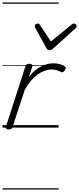

<svg xmlns="http://www.w3.org/2000/svg" viewBox="-20 -1030 639 1550"><path d="M51 15Q39 15 31 9.5Q23 4 28 -8L185 -494Q189 -506 196 -510.5Q203 -515 216 -515Q232 -515 237.5 -508.5Q243 -502 240 -489L214 -410Q238 -441 264 -462Q290 -483 315.5 -495.5Q341 -508 365.5 -513.5Q390 -519 412 -519Q441 -519 466 -511.5Q491 -504 503 -494Q511 -488 511 -481Q511 -474 502 -461Q493 -450 486 -447.5Q479 -445 472 -449Q457 -457 438.5 -463Q420 -469 397 -469Q369 -469 340.5 -459Q312 -449 284 -429Q256 -409 229.5 -378Q203 -347 180 -305L81 -4Q79 6 71.5 10.5Q64 15 51 15ZM577 -840Q585 -840 592 -833.5Q599 -827 599 -819Q599 -813 596.5 -809.5Q594 -806 590 -802L410 -639Q402 -631 394.5 -628.5Q387 -626 379 -626Q372 -626 366 -629Q360 -632 355 -641L265 -804Q263 -808 261.5 -812Q260 -816 260 -820Q260 -829 269 -834.5Q278 -840 284 -840Q291 -840 295 -837.5Q299 -835 302 -830L391 -695L556 -830Q563 -835 567 -837.5Q571 -840 577 -840ZM0 490H453V500H0ZM0 -20H453V0H0ZM0 -505H453V-500H0ZM0 -1010H453V-1000H0Z"/></svg>

Font: Playwrite RO Guides
Style: Regular
Weight: 400
Designer: Veronika Burian, José Scaglione
Foundry: TypeTogether
Version: Version 1.003